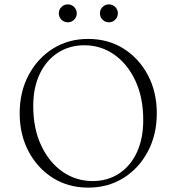

<svg xmlns="http://www.w3.org/2000/svg" viewBox="-20 -848 807 878"><path d="M383 10Q293 10 222.5 -34Q152 -78 111 -155Q70 -232 70 -330Q70 -428 111 -505Q152 -582 222.5 -626Q293 -670 383 -670Q474 -670 544.5 -626Q615 -582 656 -505Q697 -428 697 -330Q697 -232 656 -155Q615 -78 544.5 -34Q474 10 383 10ZM404 -20Q472 -20 524.5 -54.5Q577 -89 606 -151.5Q635 -214 635 -299Q635 -402 599 -479Q563 -556 502 -598.5Q441 -641 366 -641Q298 -641 245 -607Q192 -573 162 -510.5Q132 -448 132 -363Q132 -260 168.5 -182.5Q205 -105 266.5 -62.5Q328 -20 404 -20ZM290 -746Q273 -746 261 -758Q249 -770 249 -787Q249 -804 261 -816Q273 -828 290 -828Q307 -828 319 -816Q331 -804 331 -787Q331 -770 319 -758Q307 -746 290 -746ZM478 -746Q461 -746 449 -758Q437 -770 437 -787Q437 -804 449 -816Q461 -828 478 -828Q495 -828 507 -816Q519 -804 519 -787Q519 -770 507 -758Q495 -746 478 -746Z"/></svg>

Font: Spectral ExtraLight
Style: Regular
Weight: 275
Designer: Jean-Baptiste Levee
Foundry: Production Type
Version: Version 2.001